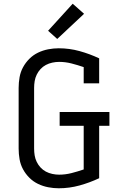

<svg xmlns="http://www.w3.org/2000/svg" viewBox="-20 -1002 640 1030"><path d="M295 8Q267 8 238.5 2.5Q210 -3 184 -15.5Q158 -28 137.5 -48.5Q117 -69 103.5 -94Q90 -119 85 -147.5Q80 -176 80 -205V-530Q80 -559 85 -587.5Q90 -616 103.5 -641Q117 -666 137.5 -686.5Q158 -707 184 -719.5Q210 -732 238.5 -737.5Q267 -743 295 -743Q352 -743 406.5 -728Q461 -713 512 -689V-555H429V-642Q397 -653 364 -661.5Q331 -670 297 -670Q279 -670 260.5 -666Q242 -662 226 -653.5Q210 -645 197.5 -631.5Q185 -618 177 -601.5Q169 -585 166 -567Q163 -549 163 -530V-205Q163 -186 166 -168Q169 -150 177 -133.5Q185 -117 197.5 -103.5Q210 -90 226 -81.5Q242 -73 260.5 -69Q279 -65 297 -65Q331 -65 364 -73.5Q397 -82 429 -93V-327H300V-401H567V-327H512V-46Q461 -22 406.5 -7Q352 8 295 8ZM287 -793 238 -837 370 -982 431 -928Z"/></svg>

Font: Nova Nerd Font
Style: Regular
Weight: 400
Designer: Belleve Invis
Foundry: Belleve Invis
Version: Version 24.1.4; ttfautohint (v1.8.4);Nerd Fonts 3.1.1